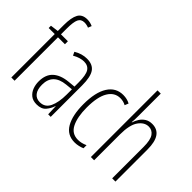

<svg xmlns="http://www.w3.org/2000/svg" viewBox="-107 -1151 1548 1548"><g transform="rotate(45 667.0 -377.5)"><path d="M195 -495H116V0H79V-495H10V-521L79 -530V-598Q79 -683 101.5 -724Q124 -765 182 -765Q200 -765 215.5 -761Q231 -757 244 -751L232 -721Q220 -726 207.5 -728.5Q195 -731 183 -731Q145 -731 130.5 -700Q116 -669 116 -593V-529H195Z M404 -539Q470 -539 499 -497Q528 -455 528 -359V0H499L496 -89H494Q482 -51 456 -20.5Q430 10 376 10Q334 10 308 -10.5Q282 -31 269.5 -63.5Q257 -96 257 -133Q257 -212 302 -253Q347 -294 430 -302L491 -308V-356Q491 -440 470 -473Q449 -506 402 -506Q383 -506 358.5 -499Q334 -492 306 -476L292 -506Q346 -539 404 -539ZM432 -272Q295 -258 295 -134Q295 -79 318 -50Q341 -21 382 -21Q441 -21 466.5 -75.5Q492 -130 492 -218V-278Z M810 10Q724 10 683 -61.5Q642 -133 642 -258Q642 -395 688 -467Q734 -539 817 -539Q862 -539 896 -520L883 -488Q854 -504 819 -504Q754 -504 717 -442.5Q680 -381 680 -259Q680 -152 711.5 -88Q743 -24 814 -24Q853 -24 894 -43V-8Q876 0 853.5 5Q831 10 810 10Z M1023 -503Q1023 -480 1022.5 -464.5Q1022 -449 1020 -432H1023Q1031 -458 1046.5 -482.5Q1062 -507 1087 -523Q1112 -539 1148 -539Q1266 -539 1266 -366V0H1229V-358Q1229 -438 1205.5 -471Q1182 -504 1143 -504Q1094 -504 1058.5 -454Q1023 -404 1023 -294V0H986V-760H1023Z"/></g></svg>

Font: Noto Sans Lao ExtraCondensed ExtraLight
Style: Regular
Weight: 200
Width: 2
Designer: Monotype Design Team
Foundry: Monotype Imaging Inc.
Version: Version 2.003; ttfautohint (v1.8.4.7-5d5b)